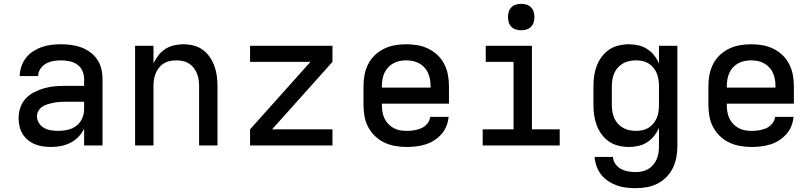

<svg xmlns="http://www.w3.org/2000/svg" viewBox="-20 -759 4240 1002"><path d="M247 8Q226 8 204.5 5Q183 2 163 -6Q143 -14 126 -28Q109 -42 98 -60Q87 -78 82 -99Q77 -120 77 -142Q77 -170 86 -197Q95 -224 114 -244.5Q133 -265 158.5 -278Q184 -291 211 -298.5Q238 -306 265.5 -308.5Q293 -311 321 -311H419V-348Q419 -370 409.5 -390.5Q400 -411 382 -423Q364 -435 342 -439.5Q320 -444 298 -444Q278 -444 258 -440.5Q238 -437 220 -427Q202 -417 190.5 -399.5Q179 -382 179 -362H83Q83 -387 91.5 -412Q100 -437 115.5 -457Q131 -477 152.5 -491Q174 -505 198 -513.5Q222 -522 247.5 -525Q273 -528 298 -528Q325 -528 351.5 -524.5Q378 -521 403 -512Q428 -503 450 -487Q472 -471 487 -449Q502 -427 508.5 -401Q515 -375 515 -348V0H419V-87Q407 -63 389 -44.5Q371 -26 347.5 -14Q324 -2 298.5 3Q273 8 247 8ZM284 -76Q309 -76 333.5 -81.5Q358 -87 378 -102Q398 -117 408.5 -140.5Q419 -164 419 -189V-228H321Q306 -228 290.5 -227Q275 -226 260 -223Q245 -220 230 -215.5Q215 -211 202 -203Q189 -195 181 -181Q173 -167 173 -152Q173 -133 183.5 -116.5Q194 -100 210.5 -91Q227 -82 246 -79Q265 -76 284 -76Z M685 0V-520H781V-428Q791 -450 806.5 -470Q822 -490 843 -503.5Q864 -517 888.5 -522.5Q913 -528 937 -528Q964 -528 990 -521.5Q1016 -515 1037.5 -499.5Q1059 -484 1074.5 -461.5Q1090 -439 1099 -414Q1108 -389 1111.5 -363Q1115 -337 1115 -310V0H1019V-310Q1019 -327 1016.5 -344Q1014 -361 1007.5 -376.5Q1001 -392 990.5 -405.5Q980 -419 965.5 -428Q951 -437 934 -440.5Q917 -444 900 -444Q883 -444 866 -440.5Q849 -437 834.5 -428Q820 -419 809.5 -405.5Q799 -392 792.5 -376.5Q786 -361 783.5 -344Q781 -327 781 -310V0Z M1285 0V-84L1600 -436H1285V-520H1715V-436L1400 -84H1715V0Z M2103 8Q2073 8 2043.5 3Q2014 -2 1987 -14.5Q1960 -27 1938 -48Q1916 -69 1902 -95Q1888 -121 1882.5 -150.5Q1877 -180 1877 -210V-310Q1877 -340 1882.5 -369Q1888 -398 1901.5 -424.5Q1915 -451 1936.5 -471.5Q1958 -492 1985 -505Q2012 -518 2041 -523Q2070 -528 2100 -528Q2130 -528 2159 -523Q2188 -518 2215 -505Q2242 -492 2263.5 -471.5Q2285 -451 2298.5 -424.5Q2312 -398 2317.5 -369Q2323 -340 2323 -310V-218H1973V-210Q1973 -192 1976 -174.5Q1979 -157 1986.5 -141Q1994 -125 2006.5 -112Q2019 -99 2034.5 -90.5Q2050 -82 2067.5 -79Q2085 -76 2103 -76Q2122 -76 2141.5 -79Q2161 -82 2179 -90Q2197 -98 2210 -114Q2223 -130 2225 -149H2321Q2319 -124 2309.5 -100.5Q2300 -77 2283.5 -58.5Q2267 -40 2246 -26.5Q2225 -13 2201 -5.5Q2177 2 2152 5Q2127 8 2103 8ZM1973 -302H2227V-310Q2227 -328 2224 -345Q2221 -362 2214 -378Q2207 -394 2195 -407Q2183 -420 2167.5 -428.5Q2152 -437 2135 -440.5Q2118 -444 2100 -444Q2082 -444 2065 -440.5Q2048 -437 2032.5 -428.5Q2017 -420 2005 -407Q1993 -394 1986 -378Q1979 -362 1976 -345Q1973 -328 1973 -310Z M2499 0V-84H2660V-436H2515V-520H2756V-84H2901V0ZM2700 -601Q2686 -601 2672.5 -605Q2659 -609 2649 -619Q2639 -629 2635 -642.5Q2631 -656 2631 -670Q2631 -684 2635 -697.5Q2639 -711 2649 -721Q2659 -731 2672.5 -735Q2686 -739 2700 -739Q2714 -739 2727.5 -735Q2741 -731 2751 -721Q2761 -711 2765 -697.5Q2769 -684 2769 -670Q2769 -656 2765 -642.5Q2761 -629 2751 -619Q2741 -609 2727.5 -605Q2714 -601 2700 -601Z M3296 223Q3271 223 3246.5 220Q3222 217 3198.5 208.5Q3175 200 3154 186Q3133 172 3117.5 152.5Q3102 133 3093.5 109Q3085 85 3083 60H3179Q3180 80 3191.5 96.5Q3203 113 3220.5 122.5Q3238 132 3257.5 135.5Q3277 139 3296 139Q3314 139 3331 135.5Q3348 132 3362.5 123.5Q3377 115 3388.5 101.5Q3400 88 3407 72Q3414 56 3416.5 39Q3419 22 3419 5V-92Q3409 -69 3393.5 -49.5Q3378 -30 3357 -16.5Q3336 -3 3311.5 2.5Q3287 8 3262 8Q3235 8 3208 1.5Q3181 -5 3159 -20Q3137 -35 3120.5 -57Q3104 -79 3094.5 -104Q3085 -129 3081 -156Q3077 -183 3077 -210V-310Q3077 -337 3081 -364Q3085 -391 3094.5 -416Q3104 -441 3120.5 -463Q3137 -485 3159 -500Q3181 -515 3208 -521.5Q3235 -528 3262 -528Q3287 -528 3311.5 -522.5Q3336 -517 3357 -503.5Q3378 -490 3393.5 -470.5Q3409 -451 3419 -428V-520H3515V5Q3515 34 3509.5 63Q3504 92 3491 118.5Q3478 145 3457 166Q3436 187 3410 200Q3384 213 3355 218Q3326 223 3296 223ZM3299 -76Q3316 -76 3333 -79.5Q3350 -83 3364.5 -92Q3379 -101 3390 -114.5Q3401 -128 3407.5 -143.5Q3414 -159 3416.5 -176Q3419 -193 3419 -210V-310Q3419 -327 3416.5 -344Q3414 -361 3407.5 -376.5Q3401 -392 3390 -405.5Q3379 -419 3364.5 -428Q3350 -437 3333 -440.5Q3316 -444 3299 -444Q3282 -444 3264.5 -440.5Q3247 -437 3232 -428.5Q3217 -420 3205 -407Q3193 -394 3186 -378Q3179 -362 3176 -344.5Q3173 -327 3173 -310V-210Q3173 -193 3176 -175.5Q3179 -158 3186 -142Q3193 -126 3205 -113Q3217 -100 3232 -91.5Q3247 -83 3264.5 -79.5Q3282 -76 3299 -76Z M3903 8Q3873 8 3843.5 3Q3814 -2 3787 -14.5Q3760 -27 3738 -48Q3716 -69 3702 -95Q3688 -121 3682.5 -150.5Q3677 -180 3677 -210V-310Q3677 -340 3682.5 -369Q3688 -398 3701.5 -424.5Q3715 -451 3736.5 -471.5Q3758 -492 3785 -505Q3812 -518 3841 -523Q3870 -528 3900 -528Q3930 -528 3959 -523Q3988 -518 4015 -505Q4042 -492 4063.5 -471.5Q4085 -451 4098.5 -424.5Q4112 -398 4117.5 -369Q4123 -340 4123 -310V-218H3773V-210Q3773 -192 3776 -174.5Q3779 -157 3786.5 -141Q3794 -125 3806.5 -112Q3819 -99 3834.5 -90.5Q3850 -82 3867.5 -79Q3885 -76 3903 -76Q3922 -76 3941.5 -79Q3961 -82 3979 -90Q3997 -98 4010 -114Q4023 -130 4025 -149H4121Q4119 -124 4109.5 -100.5Q4100 -77 4083.5 -58.5Q4067 -40 4046 -26.5Q4025 -13 4001 -5.5Q3977 2 3952 5Q3927 8 3903 8ZM3773 -302H4027V-310Q4027 -328 4024 -345Q4021 -362 4014 -378Q4007 -394 3995 -407Q3983 -420 3967.5 -428.5Q3952 -437 3935 -440.5Q3918 -444 3900 -444Q3882 -444 3865 -440.5Q3848 -437 3832.5 -428.5Q3817 -420 3805 -407Q3793 -394 3786 -378Q3779 -362 3776 -345Q3773 -328 3773 -310Z"/></svg>

Font: Iosevka Fixed Medium Extended
Style: Regular
Weight: 500
Width: 7
Monospace: yes
Designer: Belleve Invis
Foundry: Belleve Invis
Version: Version 24.1.1; ttfautohint (v1.8.4)